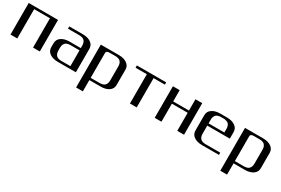

<svg xmlns="http://www.w3.org/2000/svg" viewBox="87 -1724 4492 3074"><g transform="rotate(30 2333.0 -187.0)"><path d="M583.5 -583.5V0H458.5V-541.5H166.5V0H41.5V-583.5Z M791.5 -541.5V-583.5H1041.5Q1135.3 -583.5 1192.6 -543.2Q1250 -502.9 1250 -433.1V0H916.5Q822.8 0 765.4 -40.3Q708 -80.6 708 -149.9V-225.1Q708 -294.4 765.4 -334.7Q822.8 -375 916.5 -375H1125V-410.6Q1125 -423.8 1124.5 -433.3Q1124 -442.9 1121.3 -457.5Q1118.7 -472.2 1113.8 -482.7Q1108.9 -493.2 1099.6 -505.1Q1090.3 -517.1 1077.6 -524.4Q1064.9 -531.7 1044.9 -536.6Q1024.9 -541.5 1000 -541.5ZM1125 -41.5V-333.5H958Q933.1 -333.5 913.1 -328.6Q893.1 -323.7 880.4 -316.2Q867.7 -308.6 858.4 -296.9Q849.1 -285.2 844.2 -274.7Q839.4 -264.2 836.7 -249.5Q834 -234.9 833.5 -225.1Q833 -215.3 833 -202.1V-172.9Q833 -159.7 833.5 -149.9Q834 -140.1 836.7 -125.5Q839.4 -110.8 844.2 -100.3Q849.1 -89.8 858.4 -78.1Q867.7 -66.4 880.4 -58.8Q893.1 -51.3 913.1 -46.4Q933.1 -41.5 958 -41.5Z M1499.5 -41.5H1666.5Q1691.4 -41.5 1711.4 -46.4Q1731.4 -51.3 1744.1 -58.8Q1756.8 -66.4 1766.1 -78.1Q1775.4 -89.8 1780.3 -100.3Q1785.2 -110.8 1787.8 -125.5Q1790.5 -140.1 1791 -149.9Q1791.5 -159.7 1791.5 -172.9V-410.6Q1791.5 -423.8 1791 -433.3Q1790.5 -442.9 1787.8 -457.5Q1785.2 -472.2 1780.3 -482.7Q1775.4 -493.2 1766.1 -505.1Q1756.8 -517.1 1744.1 -524.4Q1731.4 -531.7 1711.4 -536.6Q1691.4 -541.5 1666.5 -541.5H1583Q1568.8 -541.5 1561.8 -541.3Q1554.7 -541 1543 -540Q1531.2 -539.1 1525.1 -536.4Q1519 -533.7 1512.2 -529.3Q1505.4 -524.9 1502.4 -517.6Q1499.5 -510.3 1499.5 -500ZM1374.5 -583.5H1708Q1801.8 -583.5 1859.1 -543.2Q1916.5 -502.9 1916.5 -433.1V-149.9Q1916.5 -80.6 1859.1 -40.3Q1801.8 0 1708 0H1499.5V208.5H1374.5Z M2583 -583.5V-541.5H2374.5V0H2249.5V-541.5H2041V-583.5Z M3249.5 -583.5V0H3124.5V-333.5H2832.5V0H2707.5V-583.5H2832.5V-375H3124.5V-583.5Z M3916 -312.5H3499V-172.9Q3499 -159.7 3499.5 -149.9Q3500 -140.1 3502.7 -125.5Q3505.4 -110.8 3510.3 -100.3Q3515.1 -89.8 3524.4 -78.1Q3533.7 -66.4 3546.4 -58.8Q3559.1 -51.3 3579.1 -46.4Q3599.1 -41.5 3624 -41.5H3895V0H3582.5Q3488.8 0 3431.4 -40.3Q3374 -80.6 3374 -149.9V-433.1Q3374 -502.9 3431.4 -543.2Q3488.8 -583.5 3582.5 -583.5H3707.5Q3801.3 -583.5 3858.6 -543.2Q3916 -502.9 3916 -433.1ZM3499 -354H3791V-410.6Q3791 -423.8 3790.5 -433.3Q3790 -442.9 3787.4 -457.5Q3784.7 -472.2 3779.8 -482.7Q3774.9 -493.2 3765.6 -505.1Q3756.3 -517.1 3743.7 -524.4Q3731 -531.7 3710.9 -536.6Q3690.9 -541.5 3666 -541.5H3624Q3599.1 -541.5 3579.1 -536.6Q3559.1 -531.7 3546.4 -524.4Q3533.7 -517.1 3524.4 -505.1Q3515.1 -493.2 3510.3 -482.7Q3505.4 -472.2 3502.7 -457.5Q3500 -442.9 3499.5 -433.3Q3499 -423.8 3499 -410.6Z M4165.5 -41.5H4332.5Q4357.4 -41.5 4377.4 -46.4Q4397.5 -51.3 4410.2 -58.8Q4422.9 -66.4 4432.1 -78.1Q4441.4 -89.8 4446.3 -100.3Q4451.2 -110.8 4453.9 -125.5Q4456.5 -140.1 4457 -149.9Q4457.5 -159.7 4457.5 -172.9V-410.6Q4457.5 -423.8 4457 -433.3Q4456.5 -442.9 4453.9 -457.5Q4451.2 -472.2 4446.3 -482.7Q4441.4 -493.2 4432.1 -505.1Q4422.9 -517.1 4410.2 -524.4Q4397.5 -531.7 4377.4 -536.6Q4357.4 -541.5 4332.5 -541.5H4249Q4234.9 -541.5 4227.8 -541.3Q4220.7 -541 4209 -540Q4197.3 -539.1 4191.2 -536.4Q4185.1 -533.7 4178.2 -529.3Q4171.4 -524.9 4168.5 -517.6Q4165.5 -510.3 4165.5 -500ZM4040.5 -583.5H4374Q4467.8 -583.5 4525.1 -543.2Q4582.5 -502.9 4582.5 -433.1V-149.9Q4582.5 -80.6 4525.1 -40.3Q4467.8 0 4374 0H4165.5V208.5H4040.5Z"/></g></svg>

Font: Gputeks
Style: Bold
Weight: 600
Width: 8
Version: Version 0.9